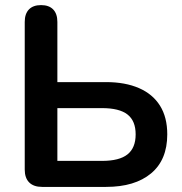

<svg xmlns="http://www.w3.org/2000/svg" viewBox="-20 -733 713 753"><path d="M145 0Q112 0 94.5 -17.5Q77 -35 77 -68V-647Q77 -679 93.5 -696Q110 -713 141 -713Q172 -713 188.5 -696Q205 -679 205 -647V-411H396Q471 -411 525 -387.5Q579 -364 607.5 -318.5Q636 -273 636 -206Q636 -106 572.5 -53Q509 0 396 0ZM205 -102H380Q448 -102 480 -127.5Q512 -153 512 -206Q512 -259 480 -284Q448 -309 380 -309H205Z"/></svg>

Font: Nunito
Style: Bold
Weight: 700
Designer: Vernon Adams
Foundry: Vernon Adams
Version: Version 3.602